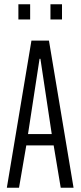

<svg xmlns="http://www.w3.org/2000/svg" viewBox="-20 -878 377 898"><path d="M12 0 127 -688H209L324 0H264L231 -198H103L69 0ZM111 -251H222L169 -603H165ZM66 -787V-858H121V-787ZM216 -787V-858H270V-787Z"/></svg>

Font: Saira UltraCondensed
Style: Regular
Weight: 400
Width: 1
Designer: Hector Gatti with collaboration of the Omnibus-Type team
Foundry: Omnibus-Type
Version: Version 1.101